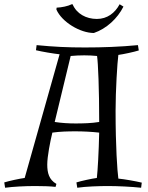

<svg xmlns="http://www.w3.org/2000/svg" viewBox="-74 -874 693 902"><path d="M191 -829C217 -770 303 -719 367 -719C426 -739 478 -787 506 -843L488 -854C466 -813 430 -785 381 -785C331 -785 286 -809 267 -854H263C245 -845 216 -839 192 -838ZM98 -662 95 -638C124 -631 177 -622 206 -619L42 -38C19 -35 -32 -24 -54 -17L-50 8C-13 3 41 0 91 0C123 0 164 1 187 4L191 -10C156 -30 148 -62 148 -101C148 -139 162 -210 172 -251C208 -256 245 -257 281 -257C316 -257 357 -255 392 -251C390 -160 385 -72 381 -38C358 -35 307 -24 285 -17L289 8C329 2 393 0 433 0C479 0 543 3 589 8L592 -16C563 -23 512 -32 482 -35C477 -72 469 -184 469 -354C469 -448 477 -579 482 -616C505 -619 556 -630 578 -637L574 -662C491 -654 408 -651 325 -651C242 -651 181 -654 98 -662ZM281 -294C249 -294 215 -296 183 -301C183 -301 189 -325 199 -367L258 -611C279 -613 301 -614 322 -614C343 -614 361 -613 382 -611C387 -577 392 -456 392 -301C357 -295 316 -294 281 -294Z"/></svg>

Font: Almendra
Style: Regular
Weight: 400
Designer: Ana Sanfelippo
Foundry: Ana Sanfelippo
Version: Version 1.003